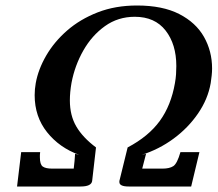

<svg xmlns="http://www.w3.org/2000/svg" viewBox="-20 -678 791 698"><path d="M511 -119 497 -65H571Q596 -65 610 -74Q624 -83 636 -125H705L675 0H448Q414 0 414 -16V-20L444 -142Q520 -182 561 -238.5Q602 -295 616 -376Q619 -393 620 -408Q621 -423 621 -438Q621 -517 582 -567Q543 -617 470 -617Q409 -617 361.5 -583Q314 -549 283 -494.5Q252 -440 240 -377Q234 -343 234 -313Q234 -258 257.5 -218Q281 -178 329 -142L315 -20Q312 0 273 0H42L57 -125H126Q125 -120 125 -115Q125 -110 125 -106Q125 -80 135.5 -72.5Q146 -65 170 -65H248Q250 -79 251 -92.5Q252 -106 253 -119L268 -115Q196 -141 151 -197.5Q106 -254 106 -332Q106 -343 107 -354Q108 -365 110 -376Q119 -426 148 -476Q177 -526 224 -567Q271 -608 335 -633Q399 -658 478 -658Q571 -658 631.5 -627Q692 -596 721.5 -544Q751 -492 751 -429Q751 -416 749.5 -403Q748 -390 746 -376Q736 -318 700 -265.5Q664 -213 611 -174Q558 -135 495 -115Z"/></svg>

Font: Libertinus Serif Semibold Italic
Style: Regular
Weight: 600
Italic angle: -11.5°
Designer: Philipp H. Poll, Khaled Hosny
Foundry: Caleb Maclennan
Version: Version 7.051;RELEASE